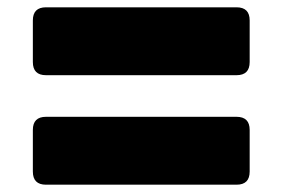

<svg xmlns="http://www.w3.org/2000/svg" viewBox="-20 -623 774 526"><path d="M106 -117Q70 -117 70 -153V-267Q70 -303 106 -303H628Q664 -303 664 -267V-153Q664 -117 628 -117ZM106 -417Q70 -417 70 -453V-567Q70 -603 106 -603H628Q664 -603 664 -567V-453Q664 -417 628 -417Z"/></svg>

Font: Bungee Tint
Style: Regular
Weight: 400
Designer: David Jonathan Ross
Foundry: David Jonathan Ross
Version: Version 2.001